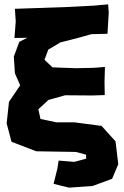

<svg xmlns="http://www.w3.org/2000/svg" viewBox="-20 -696 573 887"><path d="M222.7 -384.8 185.5 -419.9 203.1 -466.8 258.8 -500 342.8 -521.5 402.3 -538.1 476.6 -540 482.4 -638.7 479.5 -675.8 412.1 -669.9 301.8 -664.1 48.8 -655.3 52.7 -597.7 46.9 -520.5 106.4 -521.5 69.3 -502.9 43.9 -434.6 48.8 -357.4 73.2 -301.8 21.5 -225.6 10.7 -126 33.2 -41 147.5 2.9 330.1 5.9 377.9 18.6V37.1L323.2 51.8L251 45.9L245.1 83L227.5 153.3L298.8 170.9L408.2 163.1L498 129.9L526.4 62.5L513.7 -43L449.2 -114.3L323.2 -130.9H240.2L167 -146.5L157.2 -191.4L204.1 -234.4L281.2 -255.9L407.2 -254.9L463.9 -256.8L462.9 -318.4L464.8 -386.7L415 -382.8L331.1 -380.9Z"/></svg>

Font: MaokenAssortedSans-TC
Style: Regular
Weight: 500
Version: Version 0.83